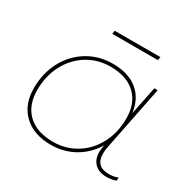

<svg xmlns="http://www.w3.org/2000/svg" viewBox="-149 -830 1001 991"><g transform="rotate(30 351.5 -334.5)"><path d="M659 -26 658 -7Q648 -3 632.5 0Q617 3 604 3Q557 3 531.5 -22Q506 -47 506 -91Q506 -102 510 -126L512 -134Q474 -70 411 -33.5Q348 3 269 3Q168 3 108.5 -53.5Q49 -110 49 -207Q49 -296 86.5 -367Q124 -438 190.5 -479Q257 -520 341 -520Q433 -520 488 -475.5Q543 -431 554 -349L588 -517H608L531 -132Q527 -113 527 -93Q527 -16 605 -16Q637 -16 659 -26ZM541 -309Q541 -400 487.5 -450.5Q434 -501 338 -501Q262 -501 200.5 -463Q139 -425 104 -358Q69 -291 69 -208Q69 -117 122.5 -66.5Q176 -16 272 -16Q348 -16 409.5 -54Q471 -92 506 -159Q541 -226 541 -309ZM263 -672H535L531 -652H259Z"/></g></svg>

Font: Montserrat Alternates Thin
Style: Italic
Weight: 250
Italic angle: -11.3°
Designer: Julieta Ulanovsky
Foundry: Julieta Ulanovsky
Version: Version 7.200